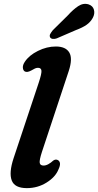

<svg xmlns="http://www.w3.org/2000/svg" viewBox="-20 -959 507 991"><path d="M335 -593 196.5 -175Q182.5 -132 185 -118.2Q187.5 -104.5 205 -104.5Q217 -104.5 230.2 -112Q243.5 -119.5 254.5 -130Q268 -139.5 280 -132Q298.5 -119.5 282 -85Q266.5 -45.5 220.5 -16.8Q174.5 12 118.5 12Q55.5 12 40.5 -27.8Q25.5 -67.5 50 -142L179.5 -531Q195 -577.5 194 -593.2Q193 -609 176 -609Q168.5 -609 160.5 -605.5Q152.5 -602 142 -595.5Q119.5 -583 107.5 -590.5Q99 -596 98 -609.8Q97 -623.5 108 -640Q130 -673.5 175.8 -696.2Q221.5 -719 268 -719Q319 -719 337.5 -688.2Q356 -657.5 335 -593ZM329 -878.5Q357.5 -910 383.5 -927.2Q409.5 -944.5 437 -936.5Q459.5 -929 465 -908.2Q470.5 -887.5 458.5 -866Q446.5 -844.5 426.2 -830.5Q406 -816.5 372.5 -804L273 -761Q262.5 -757 252.5 -758.2Q242.5 -759.5 238.5 -766.5Q234.5 -775 239.5 -784Q244.5 -793 252.5 -803Z"/></svg>

Font: Fraunces 9pt SuperSoft SemiBold
Style: Italic
Weight: 600
Italic angle: -16°
Version: Version 1.000;[0bf87f6ff]